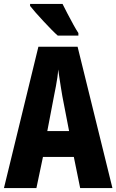

<svg xmlns="http://www.w3.org/2000/svg" viewBox="-20 -950 588 970"><path d="M385 0 353 -157H197L164 0H0L174 -714H372L548 0ZM295 -464Q291 -489 287 -512.5Q283 -536 280 -558Q277 -580 274 -599Q273 -581 270 -559.5Q267 -538 262.5 -514.5Q258 -491 253 -466L219 -288H329ZM296 -930Q306 -910 321 -881Q336 -852 351 -825Q366 -798 376 -783V-770H272Q259 -781 239.5 -801Q220 -821 199 -843.5Q178 -866 160 -886.5Q142 -907 132 -920V-930Z"/></svg>

Font: Noto Sans Khmer ExtraCondensed ExtraBold
Style: Regular
Weight: 800
Width: 2
Designer: Danh Hong and the Monotype Design Team
Foundry: Monotype Imaging Inc.
Version: Version 2.004